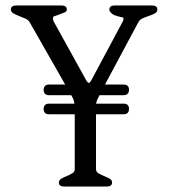

<svg xmlns="http://www.w3.org/2000/svg" viewBox="-20 -684 652 704"><path d="M557 -649Q557 -640 548 -635Q539 -630 527 -626Q515 -622 503.5 -617Q492 -612 487 -602L365 -374H433Q453 -374 453 -355Q453 -335 433 -335H345L342 -329Q338 -322 335.5 -315.5Q333 -309 332 -304H433Q453 -304 453 -285Q453 -265 433 -265H332V-64Q332 -54 341 -48.5Q350 -43 361.5 -38.5Q373 -34 382 -29Q391 -24 391 -15Q391 0 371 0H215Q196 0 196 -15Q196 -24 205 -29Q214 -34 225 -38.5Q236 -43 245 -48.5Q254 -54 254 -63V-265H160Q140 -265 140 -285Q141 -304 160 -304H253Q252 -309 250.5 -315.5Q249 -322 244 -330L241 -335H160Q140 -335 140 -355Q141 -374 160 -374H219L89 -602Q84 -611 72.5 -616Q61 -621 49.5 -625.5Q38 -630 29 -635Q20 -640 20 -649Q20 -664 40 -664H205Q225 -664 225 -649Q225 -642 217 -638.5Q209 -635 195 -630L181 -625Q174 -624 174 -616Q174 -611 177 -605L297 -388Q302 -380 306 -380Q309 -380 314 -388L430 -605Q433 -611 433 -615Q433 -621 425 -621L410 -625Q395 -629 388 -636Q381 -643 381 -649Q381 -664 401 -664H537Q557 -664 557 -649Z"/></svg>

Font: Jura
Style: Regular
Weight: 400
Designer: Ed Merritt
Foundry: Ten by Twenty
Version: Version 1.007